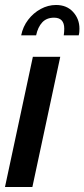

<svg xmlns="http://www.w3.org/2000/svg" viewBox="-20 -751 339 771"><path d="M112 -523H222L110 0H0ZM65 -609Q72 -644 93 -671.5Q114 -699 143.5 -715Q173 -731 205 -731Q248 -731 273.5 -703Q299 -675 299 -636Q299 -629 298.5 -622.5Q298 -616 296 -609H236Q237 -616 237.5 -622.5Q238 -629 238 -636Q238 -680 197 -680Q167 -680 149.5 -661Q132 -642 125 -609Z"/></svg>

Font: Raleway Thin SemiBold
Style: Italic
Weight: 600
Italic angle: -12°
Version: Version 4.026